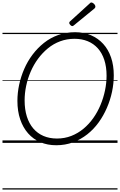

<svg xmlns="http://www.w3.org/2000/svg" viewBox="-20 -1149 965 1544"><path d="M432 19Q362 19 304.5 -5.5Q247 -30 206 -76.5Q165 -123 142.5 -189Q120 -255 120 -338Q120 -402 134 -467.5Q148 -533 175 -595Q202 -657 242 -710Q282 -763 333.5 -804Q385 -845 448 -867.5Q511 -890 584 -890Q655 -890 712 -865.5Q769 -841 810 -796Q851 -751 873 -687Q895 -623 895 -543Q895 -478 881 -411.5Q867 -345 839.5 -281.5Q812 -218 772.5 -163.5Q733 -109 681.5 -68.5Q630 -28 567.5 -4.5Q505 19 432 19ZM438 -35Q500 -35 553.5 -56Q607 -77 651.5 -114Q696 -151 730.5 -200Q765 -249 788.5 -305.5Q812 -362 824.5 -422Q837 -482 837 -540Q837 -611 819 -666.5Q801 -722 767 -760Q733 -798 685.5 -817.5Q638 -837 579 -837Q518 -837 464 -817Q410 -797 365.5 -760.5Q321 -724 286 -676.5Q251 -629 227 -573.5Q203 -518 190.5 -459Q178 -400 178 -342Q178 -269 196 -212Q214 -155 248 -115.5Q282 -76 330 -55.5Q378 -35 438 -35ZM562 -939Q554 -939 545.5 -948Q537 -957 537 -963Q537 -966 537.5 -969Q538 -972 542 -976L700 -1120Q704 -1124 707 -1126.5Q710 -1129 715 -1129Q721 -1129 729 -1123.5Q737 -1118 742 -1110.5Q747 -1103 747 -1096Q747 -1093 746 -1089.5Q745 -1086 740 -1081L575 -946Q571 -943 568 -941Q565 -939 562 -939ZM0 365H925V375H0ZM0 -20H925V0H0ZM0 -505H925V-500H0ZM0 -885H925V-875H0Z"/></svg>

Font: Playwrite AT Guides
Style: Italic
Weight: 400
Italic angle: -13.0072°
Designer: Veronika Burian, José Scaglione
Foundry: TypeTogether
Version: Version 1.002